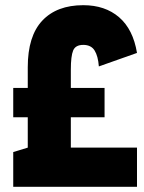

<svg xmlns="http://www.w3.org/2000/svg" viewBox="-20 -720 556 740"><path d="M253 -151H508V0H31V-134L87 -151V-268H31V-381H87V-461Q87 -581 143 -640.5Q199 -700 301 -700Q385 -700 439 -653.5Q493 -607 508 -516L361 -464Q358 -504 344.5 -525.5Q331 -547 301 -547Q271 -547 262 -525.5Q253 -504 253 -451V-381H383V-268H253Z"/></svg>

Font: Decalotype Black
Style: Regular
Weight: 900
Designer: Alfredo Marco Pradil
Foundry: Alfredo Marco Pradil
Version: Version 1.0